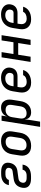

<svg xmlns="http://www.w3.org/2000/svg" viewBox="1410 -2010 780 3640"><g transform="rotate(-90 1800.0 -190.0)"><path d="M277 8H233Q138 8 93 -34.5Q48 -77 60 -155Q84 -302 230 -321L372 -341Q428 -348 437 -403Q443 -437 421 -457Q399 -477 354 -477H310Q270 -477 242.5 -458.5Q215 -440 209 -412H110Q124 -484 178.5 -521Q233 -558 323 -558H367Q457 -558 501 -517Q545 -476 533 -402Q523 -339 484.5 -299.5Q446 -260 387 -251L235 -230Q167 -222 156 -155Q150 -117 173.5 -96Q197 -75 246 -75H290Q337 -75 366.5 -95.5Q396 -116 402 -152H500Q488 -74 431 -33Q374 8 277 8Z M854 10Q755 10 706 -47.5Q657 -105 672 -202L695 -349Q710 -449 775.5 -504.5Q841 -560 945 -560Q1044 -560 1093.5 -503Q1143 -446 1128 -349L1104 -202Q1088 -101 1022.5 -45.5Q957 10 854 10ZM868 -77Q924 -77 960 -109Q996 -141 1005 -202L1028 -349Q1037 -409 1012 -441Q987 -473 931 -473Q875 -473 839 -441Q803 -409 794 -349L771 -202Q762 -141 787 -109Q812 -77 868 -77Z M1215 180 1331 -550H1429L1412 -444Q1429 -499 1472.5 -529.5Q1516 -560 1582 -560Q1662 -560 1702.5 -503.5Q1743 -447 1729 -354L1704 -197Q1689 -98 1633 -44Q1577 10 1491 10Q1431 10 1395.5 -21.5Q1360 -53 1360 -106H1358L1340 21L1314 180ZM1471 -76Q1525 -76 1560 -104.5Q1595 -133 1605 -197L1630 -353Q1640 -417 1614 -445.5Q1588 -474 1533 -474Q1480 -474 1443.5 -441Q1407 -408 1398 -348L1375 -202Q1366 -142 1391.5 -109Q1417 -76 1471 -76Z M2054 10Q1955 10 1904 -49Q1853 -108 1869 -210L1890 -340Q1907 -445 1974 -502.5Q2041 -560 2145 -560Q2209 -560 2255 -537Q2301 -514 2323 -473.5Q2345 -433 2337 -381Q2326 -315 2283 -281.5Q2240 -248 2172 -248H1972L1965 -202Q1955 -142 1983 -108Q2011 -74 2068 -74Q2115 -74 2149 -92Q2183 -110 2195 -142H2293Q2272 -69 2209.5 -29.5Q2147 10 2054 10ZM1984 -323H2178Q2200 -323 2216 -336Q2232 -349 2237 -380Q2244 -425 2215 -452.5Q2186 -480 2132 -480Q2073 -480 2035 -446Q1997 -412 1988 -349Z M2446 0 2533 -550H2632L2596 -325H2819L2854 -550H2953L2866 0H2767L2804 -235H2582L2545 0Z M3254 10Q3155 10 3104 -49Q3053 -108 3069 -210L3090 -340Q3107 -445 3174 -502.5Q3241 -560 3345 -560Q3409 -560 3455 -537Q3501 -514 3523 -473.5Q3545 -433 3537 -381Q3526 -315 3483 -281.5Q3440 -248 3372 -248H3172L3165 -202Q3155 -142 3183 -108Q3211 -74 3268 -74Q3315 -74 3349 -92Q3383 -110 3395 -142H3493Q3472 -69 3409.5 -29.5Q3347 10 3254 10ZM3184 -323H3378Q3400 -323 3416 -336Q3432 -349 3437 -380Q3444 -425 3415 -452.5Q3386 -480 3332 -480Q3273 -480 3235 -446Q3197 -412 3188 -349Z"/></g></svg>

Font: JetBrains Mono NL Medium
Style: Italic
Weight: 500
Italic angle: -9°
Monospace: yes
Designer: Philipp Nurullin, Konstantin Bulenkov
Foundry: JetBrains
Version: Version 2.305; ttfautohint (v1.8.4.7-5d5b)